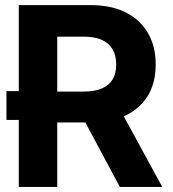

<svg xmlns="http://www.w3.org/2000/svg" viewBox="-20 -739 684 759"><path d="M165.2 -264.8H5.5V-378.7H165.2ZM54.3 0V-718.8H337.9Q419.4 -718.8 477.1 -689.7Q534.7 -660.7 565.1 -608.2Q595.5 -555.6 595.5 -484Q595.5 -412.3 564.6 -360.9Q533.8 -309.5 475.4 -282.2Q417 -254.9 334.2 -254.9H144.3V-377H309.6Q353.3 -377 381.9 -389Q410.4 -401 425 -424.7Q439.5 -448.3 439.3 -484Q439.5 -519.8 425 -544.4Q410.4 -569 381.8 -581.7Q353.1 -594.4 309.2 -594.1H206.2V0ZM443 -327.3 621.5 0H453.7L278.7 -327.3Z"/></svg>

Font: Inter Display V
Style: Regular
Weight: 400
Designer: Rasmus Andersson
Foundry: rsms
Version: Version 3.015;git-src